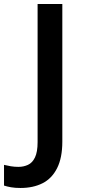

<svg xmlns="http://www.w3.org/2000/svg" viewBox="-96 -734 421 955"><path d="M6 201Q-21 201 -41 197.5Q-61 194 -76 189V86Q-60 90 -42 93Q-24 96 -4 96Q21 96 43 86Q65 76 78 49Q91 22 91 -27V-714H214V-30Q214 51 188 102.5Q162 154 115.5 177.5Q69 201 6 201Z"/></svg>

Font: Noto Sans Sundanese SemiBold
Style: Regular
Weight: 600
Version: Version 2.003